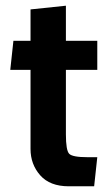

<svg xmlns="http://www.w3.org/2000/svg" viewBox="-20 -643 384 673"><path d="M321 -92 310 10H221Q155 10 121 -28.5Q87 -67 87 -121V-398H16L27 -500H87V-610L211 -623V-500H321V-398H211V-172Q211 -116 222.5 -104Q234 -92 287 -92Z"/></svg>

Font: Cabin
Style: Bold
Weight: 700
Designer: Pablo Impallari
Foundry: Pablo Impallari. www.impallari.com Igino Marini. www.ikern.com
Version: Version 1.005